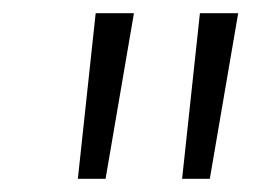

<svg xmlns="http://www.w3.org/2000/svg" viewBox="-20 -705 387 291"><path d="M98 -434 125 -685H183L140 -434ZM256 -434 283 -685H341L298 -434Z"/></svg>

Font: Fira Sans Condensed Light
Style: Italic
Weight: 300
Width: 3
Italic angle: -8°
Designer: Carrois Corporate & Edenspiekermann AG
Foundry: Carrois Corporate GbR & Edenspiekermann AG
Version: Version 4.203